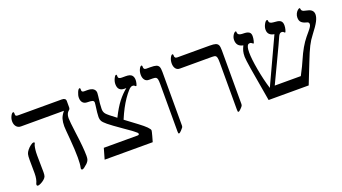

<svg xmlns="http://www.w3.org/2000/svg" viewBox="-51 -1033 2657 1490"><g transform="rotate(-20 1277.0 -288.5)"><path d="M502.9 -477.1Q502.9 -461.4 493.2 -455.1Q470.2 -436.5 470.2 -398.9Q470.2 -371.1 482.9 -274.9Q501 -142.6 501 -77.1Q501 -56.2 497.3 -45.7Q493.7 -35.2 486.6 -26.9Q479.5 -18.6 478.8 -17.8Q478 -17.1 477.5 -16.6Q477.1 -16.1 476.3 -15.6Q475.6 -15.1 450.2 5.9Q439.9 12.2 435.1 12.2Q425.8 12.2 425.8 0L427.2 -8.3Q433.1 -33.7 433.1 -87.9Q433.1 -147.9 425.3 -240.7Q417 -333 417 -350.1Q417 -384.8 424.3 -409.9Q431.6 -435.1 456.1 -464.8H101.1Q77.6 -464.8 63.7 -481.7Q49.8 -498.5 49.8 -524.9Q49.8 -547.4 60.5 -568.1Q71.3 -588.9 81.1 -588.9Q87.9 -588.9 87.9 -580.1V-568.8Q87.9 -560.5 92.3 -556.9Q96.7 -553.2 107.9 -553.2H470.2Q502.9 -553.2 502.9 -527.8ZM158.2 -308.1Q158.2 -305.7 150.9 -291Q142.1 -258.8 142.1 -211.9L144 -71.8Q144 -47.4 139.6 -36.6Q135.3 -25.9 122.6 -14.9Q109.9 -3.9 93.8 4.2Q77.6 12.2 69.8 12.2Q59.1 12.2 59.1 1L60.5 -5.9Q76.2 -37.1 76.2 -86.9L75.2 -196.8Q75.2 -230.5 79.1 -244.9Q83 -259.3 95.7 -275.1Q108.4 -291 124.5 -303Q140.6 -314.9 148.9 -314.9Q151.9 -314.9 155 -313Q158.2 -311 158.2 -308.1Z M1061 -499Q1061 -487.8 1056.9 -470.5Q1052.7 -453.1 1048.3 -453.1Q1043.9 -453.1 1038.1 -459Q1034.7 -464.8 1021 -464.8Q1006.3 -464.8 986.3 -442.6Q966.3 -420.4 945.8 -390.4Q925.3 -360.4 906 -324Q886.7 -287.6 867.2 -241.2L963.9 -168.9Q1043 -109.9 1043 -88.9Q1043 -83 1033.2 -46.6Q1023.4 -10.3 1020 0H623L648.4 -88.9H926.3Q940.4 -88.9 940.4 -98.1Q940.4 -103.5 934.3 -109.6Q928.2 -115.7 913.1 -127L899.4 -137.7L840.8 -178.7Q762.2 -233.4 734.6 -256.3Q707 -279.3 699.2 -293.2Q691.4 -307.1 691.4 -326.2Q691.4 -355.5 701.2 -422.9L703.1 -441.9Q703.1 -457 689.5 -460.9Q675.8 -464.8 649.4 -464.8Q625.5 -464.8 612.3 -479.2Q599.1 -493.7 599.1 -520Q599.1 -540 609.4 -564Q619.6 -587.9 629.4 -587.9Q635.3 -587.9 635.3 -579.1V-568.8Q635.3 -553.2 655.3 -553.2H680.2Q713.9 -553.2 730.5 -540.8Q747.1 -528.3 747.1 -506.8L745.1 -482.4Q735.4 -414.1 735.4 -377Q735.4 -352.5 749.3 -335.9Q763.2 -319.3 827.1 -272Q863.8 -345.7 897.9 -389.6Q932.1 -433.6 971.2 -464.8H956.1Q901.4 -464.8 901.4 -522Q901.4 -543.9 912.1 -566.4Q922.9 -588.9 931.2 -588.9Q937 -588.9 937 -580.1V-570.8Q937 -553.2 966.3 -553.2H997.1Q1033.2 -553.2 1047.1 -539.3Q1061 -525.4 1061 -499Z M1277.3 -43.9Q1277.3 -34.7 1273.2 -28.3Q1269 -22 1255.6 -8.1Q1242.2 5.9 1236.3 5.9Q1231.4 5.9 1230.2 2.2Q1229 -1.5 1229 -14.2V-402.8Q1229 -431.2 1226.1 -443.4Q1223.1 -455.6 1215.6 -460.2Q1208 -464.8 1187 -464.8H1158.2Q1134.8 -464.8 1123 -481.4Q1111.3 -498 1111.3 -522.9Q1111.3 -548.8 1121.3 -568.8Q1131.3 -588.9 1141.1 -588.9Q1143.6 -588.9 1145.3 -585.9Q1147 -583 1147 -580.1V-570.8Q1147 -565.4 1151.6 -559.3Q1156.2 -553.2 1168.9 -553.2H1199.2Q1234.9 -553.2 1250 -547.9Q1265.1 -542.5 1271.2 -529.5Q1277.3 -516.6 1277.3 -485.8Z M1768.1 -43.9Q1768.1 -34.2 1764.2 -27.8Q1760.3 -21.5 1746.8 -7.8Q1733.4 5.9 1727.1 5.9Q1722.7 5.9 1721.4 2.2Q1720.2 -1.5 1720.2 -14.2V-402.8Q1720.2 -430.2 1717.3 -442.6Q1714.4 -455.1 1707.5 -460Q1700.7 -464.8 1679.2 -464.8H1414.1Q1390.6 -464.8 1378.9 -481.4Q1367.2 -498 1367.2 -522.9Q1367.2 -548.8 1377.2 -568.8Q1387.2 -588.9 1397 -588.9Q1399.4 -588.9 1401.1 -585.9Q1402.8 -583 1402.8 -580.1V-570.8Q1402.8 -565.4 1407.5 -559.3Q1412.1 -553.2 1424.8 -553.2H1689.9Q1725.6 -553.2 1740.7 -547.9Q1755.9 -542.5 1762 -529.5Q1768.1 -516.6 1768.1 -485.8Z M2546.4 -500Q2546.4 -476.6 2530.5 -445.6Q2514.6 -414.6 2472.2 -359.9Q2446.3 -327.6 2425.3 -286.1Q2404.3 -244.6 2375 -168.9L2308.1 0H1977.1L1930.2 -274.9Q1917 -356.9 1917 -377.9Q1917 -406.7 1921.9 -425Q1926.8 -443.4 1938 -465.8Q1884.3 -475.1 1884.3 -528.8Q1884.3 -550.3 1896.2 -569.1Q1908.2 -587.9 1919.4 -587.9Q1923.3 -587.9 1923.3 -579.1Q1923.3 -554.2 1957.5 -552.7L1981.4 -551.8Q2005.9 -550.3 2018.1 -540.5Q2030.3 -530.8 2030.3 -508.8Q2030.3 -491.2 2025.6 -471.7Q2021 -452.1 2017.1 -452.1Q2014.2 -452.1 2012.7 -454.1Q2001.5 -464.8 1991.2 -464.8Q1980 -464.8 1974.6 -458.7Q1969.2 -452.6 1965.3 -439Q1961.4 -425.3 1961.4 -397.9Q1961.4 -344.2 1977.8 -253.4Q1994.1 -162.6 2018.1 -85Q2038.6 -130.9 2095.7 -252.4L2194.3 -464.8Q2168.9 -468.3 2155 -482.2Q2141.1 -496.1 2141.1 -520Q2141.1 -542.5 2153.6 -565.2Q2166 -587.9 2177.2 -587.9Q2183.1 -587.9 2183.1 -578.1Q2183.1 -557.1 2215.3 -554.2L2239.3 -551.8Q2265.6 -550.3 2278.3 -539.1Q2291 -527.8 2291 -502.9Q2291 -485.8 2285.9 -467Q2280.8 -448.2 2276.4 -448.2Q2273.9 -448.2 2268.1 -454.1Q2263.7 -460.9 2251 -460.9Q2235.8 -460.9 2225.1 -439.9Q2204.1 -391.6 2142.6 -262.7L2060.1 -88.9H2275.4Q2315.9 -166 2331.1 -203.1Q2373 -300.8 2421.4 -359.9L2447.8 -391.6Q2464.8 -411.6 2471.9 -423.6Q2479 -435.5 2479 -444.8Q2479 -452.6 2474.9 -457.8Q2470.7 -462.9 2457 -465.8Q2431.6 -472.2 2418.5 -485.4Q2405.3 -498.5 2405.3 -523.9Q2405.3 -540.5 2412.1 -555.2Q2418.9 -569.8 2429.2 -578.9Q2439.5 -587.9 2445.3 -587.9Q2451.2 -587.9 2451.2 -577.1Q2451.2 -570.8 2457 -564.7Q2462.9 -558.6 2474.1 -556.2L2500 -549.8Q2546.4 -539.6 2546.4 -500Z"/></g></svg>

Font: Tinos
Style: Regular
Weight: 400
Designer: Steve Matteson
Foundry: Monotype Imaging Inc.
Version: Version 1.23